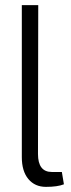

<svg xmlns="http://www.w3.org/2000/svg" viewBox="-20 -720 277 748"><path d="M129 -700 128 -120Q128 -50 182 -50H221L229 -2Q204 8 159 8Q116 8 90.5 -22.5Q65 -53 65 -108V-700Z"/></svg>

Font: exo2condensed_l
Style: Regular
Weight: 300
Width: 3
Designer: Natanael Gama
Version: Version 1.001;PS 001.001;hotconv 1.0.70;makeotf.lib2.5.58329